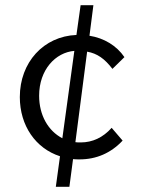

<svg xmlns="http://www.w3.org/2000/svg" viewBox="-20 -643 540 736"><path d="M246 73 260 -33C268 -32 277 -32 285 -32C349 -32 405 -56 450 -104L408 -153C375 -116 335 -97 289 -97C282 -97 275 -97 269 -98L314 -445C353 -438 381 -418 411 -379L457 -424C427 -468 379 -497 323 -506L338 -623H289L273 -509C147 -504 56 -404 56 -271C56 -161 117 -74 210 -44L194 73ZM130 -276C130 -376 193 -442 265 -448L219 -113C165 -141 130 -201 130 -276Z"/></svg>

Font: Inconsolata
Style: Regular
Weight: 400
Monospace: yes
Designer: Raph Levien, Cyreal, Brenton Simpson
Foundry: Raph Levien, Cyreal, Google
Version: Version 3.100